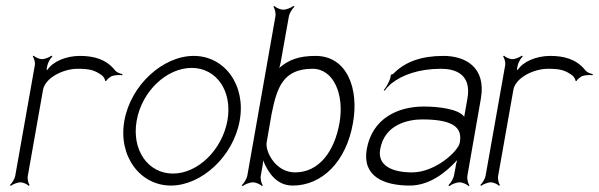

<svg xmlns="http://www.w3.org/2000/svg" viewBox="-20 -623 2045 656"><path d="M14 9 17 12C23 7 39 0 50 0C60 0 74 7 78 12L81 9C77 4 73 -11 75 -22L127 -316C134 -357 196 -388 245 -388C288 -388 304 -383 329 -365C333 -362 340 -351 339 -347L343 -346C344 -351 356 -360 362 -363C373 -367 390 -367 398 -366V-370C390 -371 378 -376 372 -384C342 -421 300 -432 253 -432C205 -432 159 -412 142 -384L139 -386L142 -400C144 -410 153 -425 159 -430L156 -433C150 -428 134 -421 124 -421C113 -421 99 -428 95 -433L92 -430C96 -425 101 -410 99 -400L32 -22C30 -11 20 4 14 9Z M447 -211C465 -312 550 -391 635 -391C720 -391 775 -311 757 -211C739 -111 656 -30 571 -30C486 -30 429 -110 447 -211ZM405 -211C383 -89 459 11 564 11C668 11 777 -88 799 -211C821 -334 746 -432 642 -432C537 -432 427 -333 405 -211Z M891 -136 908 -234C926 -321 945 -388 1048 -388C1120 -388 1157 -300 1140 -203C1123 -107 1071 -34 988 -34C921 -34 886 -106 891 -136ZM806 10 809 13C816 7 833 0 844 0C855 0 870 7 875 13L878 10C873 4 869 -12 871 -23L876 -50C877 -57 879 -67 879 -75C896 -33 925 11 980 11C1080 11 1163 -70 1186 -203C1207 -320 1166 -432 1058 -432C1000 -432 966 -418 934 -391C936 -397 938 -404 939 -410L967 -567C969 -578 979 -594 986 -600L983 -603C976 -597 959 -590 948 -590C937 -590 922 -597 917 -603L914 -600C919 -594 923 -578 921 -567L825 -23C823 -12 813 4 806 10Z M1279 -113C1294 -200 1378 -215 1423 -215C1545 -215 1558 -177 1551 -136C1546 -106 1467 -34 1388 -34C1320 -34 1269 -57 1279 -113ZM1233 -113C1217 -20 1292 11 1380 11C1447 11 1503 -33 1542 -76C1539 -67 1537 -57 1536 -49L1531 -23C1529 -12 1519 4 1512 10L1515 13C1522 7 1539 0 1550 0C1561 0 1576 7 1581 13L1584 10C1579 4 1575 -12 1577 -23L1623 -286C1642 -396 1567 -432 1495 -432C1420 -432 1366 -412 1328 -375C1327 -373 1319 -367 1318 -369L1315 -366C1316 -365 1312 -350 1310 -347C1305 -335 1298 -323 1291 -315L1294 -313C1298 -319 1307 -329 1315 -336C1353 -367 1411 -388 1487 -388C1535 -388 1592 -370 1577 -286L1566 -224C1548 -250 1481 -259 1428 -259C1341 -259 1252 -220 1233 -113Z M1621 9 1624 12C1630 7 1646 0 1657 0C1667 0 1681 7 1685 12L1688 9C1684 4 1680 -11 1682 -22L1734 -316C1741 -357 1803 -388 1852 -388C1895 -388 1911 -383 1936 -365C1940 -362 1947 -351 1946 -347L1950 -346C1951 -351 1963 -360 1969 -363C1980 -367 1997 -367 2005 -366V-370C1997 -371 1985 -376 1979 -384C1949 -421 1907 -432 1860 -432C1812 -432 1766 -412 1749 -384L1746 -386L1749 -400C1751 -410 1760 -425 1766 -430L1763 -433C1757 -428 1741 -421 1731 -421C1720 -421 1706 -428 1702 -433L1699 -430C1703 -425 1708 -410 1706 -400L1639 -22C1637 -11 1627 4 1621 9Z"/></svg>

Font: Armata Saber
Style: RgIta
Weight: 400
Designer: Jasper
Foundry: Cannot Into Space Fonts
Version: Version 0.970